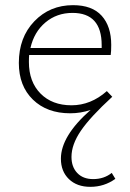

<svg xmlns="http://www.w3.org/2000/svg" viewBox="-20 -435 502 744"><path d="M413 235 427 258Q384 289 330 289Q278 289 247 259Q216 229 216 180Q216 92 331 -9Q293 4 252 4Q162 4 107.5 -49Q53 -102 53 -191Q53 -290 113 -352.5Q173 -415 263 -415Q337 -415 374 -374Q411 -333 411 -261Q411 -235 409 -222H93Q92 -213 92 -195Q92 -118 137 -72.5Q182 -27 257 -27Q332 -27 394 -82L415 -60Q330 18 293.5 71.5Q257 125 257 173Q257 212 279.5 235.5Q302 259 341 259Q383 259 413 235ZM261 -385Q200 -385 156 -348Q112 -311 98 -249H374V-260Q374 -385 261 -385Z"/></svg>

Font: EauTestText Light
Style: Regular
Weight: 300
Designer: Christian Thalmann (Catharsis Fonts)
Version: Version 0.001;PS 000.001;hotconv 1.0.88;makeotf.lib2.5.64775